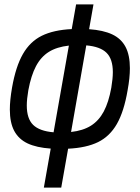

<svg xmlns="http://www.w3.org/2000/svg" viewBox="-20 -679 640 878"><path d="M212 0.5Q147 -4 106.2 -23.2Q65.5 -42.5 45.2 -80.2Q25 -118 25 -178Q25 -220.5 35 -278Q52 -375 84.8 -432Q117.5 -489 171.2 -515.5Q225 -542 308 -546L328 -659H407.5L387.5 -545.5Q452 -541 493 -521.8Q534 -502.5 554 -464.8Q574 -427 574 -367Q574 -323 563.5 -266Q547 -169 514.5 -112.2Q482 -55.5 428.5 -29.2Q375 -3 291.5 1L260 179H180.5ZM102.5 -196.5Q102.5 -136.5 131.5 -108Q160.5 -79.5 225 -74L295 -470.5Q240 -464.5 203.5 -441.8Q167 -419 144.5 -376.2Q122 -333.5 109.5 -266Q102.5 -225.5 102.5 -196.5ZM489 -278Q496 -320 496 -349Q496 -409 467.2 -437.5Q438.5 -466 374.5 -471.5L305 -75.5Q359.5 -81.5 395.8 -104.2Q432 -127 454.5 -169.2Q477 -211.5 489 -278Z"/></svg>

Font: JuliaMono Italic
Style: Regular
Weight: 400
Italic angle: -9°
Monospace: yes
Designer: cormullion
Foundry: corm
Version: Version 0.049; ttfautohint (v1.8.4)